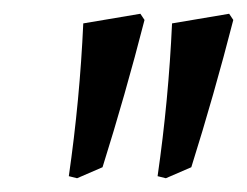

<svg xmlns="http://www.w3.org/2000/svg" viewBox="-20 -671 359 279"><path d="M129 -428 92 -412 80 -415Q96 -526 101 -637L184 -651L190 -642Q162 -533 129 -428ZM258 -428 221 -412 209 -415Q225 -526 230 -637L313 -651L319 -642Q291 -533 258 -428Z"/></svg>

Font: Alegreya Medium
Style: Italic
Weight: 500
Italic angle: -7°
Designer: Juan Pablo del Peral
Foundry: Huerta Tipografica
Version: Version 2.008; ttfautohint (v1.8)